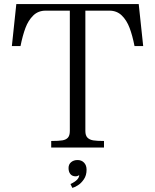

<svg xmlns="http://www.w3.org/2000/svg" viewBox="-20 -720 756 937"><path d="M320.8 -80.9V-700H396.6V-80.9Q396.6 -58.6 406.8 -48.3Q417 -38 434.8 -35Q452.6 -32 487.5 -32V0H229.9V-32Q266.4 -32 284.4 -35Q302.4 -38 311.6 -48.5Q320.8 -59 320.8 -80.9ZM59.6 -700H347.2V-668H202.8Q166.4 -668 142.3 -644.4Q118.2 -620.9 104.3 -583.9Q90.4 -546.9 80.1 -495.1H37.9ZM513.9 -668H369.4V-700H657L678.8 -495.1H636.5Q626.4 -546.8 612.4 -583.8Q598.5 -620.8 574.4 -644.4Q550.2 -668 513.9 -668ZM366.5 134Q365 136 360 138.2Q355 140.5 349.5 140.5Q332.5 140.5 323.5 129.5Q314.5 118.5 314.5 100Q314.5 82 327 71.5Q339.5 61 358.5 61Q378 61 390.2 73.8Q402.5 86.5 402.5 108.5Q402.5 136 389.2 155.2Q376 174.5 359.8 184.5Q343.5 194.5 333 197L324 178Q366.5 158.5 366.5 134Z"/></svg>

Font: Didactic
Style: Regular
Weight: 400
Designer: Tyler Finck
Foundry: Etcetera Type Co
Version: Version 3.007;FEAKit 1.0